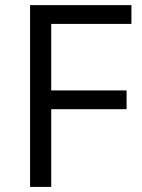

<svg xmlns="http://www.w3.org/2000/svg" viewBox="-20 -734 556 754"><path d="M181.2 0H98.1V-713.9H496.1V-640.1H181.2V-378.9H477.1V-305.2H181.2Z"/></svg>

Font: f0_18033 
Style: Regular
Weight: 400
Foundry: Ascender Corporation
Version: Version 1.10